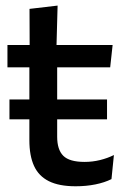

<svg xmlns="http://www.w3.org/2000/svg" viewBox="-20 -640 440 670"><path d="M244 10Q186 10 150.5 -7.8Q115 -25.5 98.8 -61Q82.5 -96.5 82.5 -150.5V-449.5H179.5V-163Q179.5 -117.5 201 -96.2Q222.5 -75 275 -75Q303 -75 329.2 -81.5Q355.5 -88 377.5 -99L369 -15Q345 -3 313 3.5Q281 10 244 10ZM13 -223.5V-293H353.5V-223.5ZM6 -405V-483H373L364.5 -405ZM83.5 -474.5 83 -609 181 -620.5 177 -474.5Z"/></svg>

Font: Anek Latin Medium
Style: Regular
Weight: 500
Designer: Yesha Goshar
Foundry: Ek Type
Version: Version 1.003